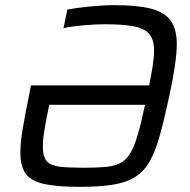

<svg xmlns="http://www.w3.org/2000/svg" viewBox="-20 -716 737 744"><path d="M289 8Q202 8 151.5 -3Q101 -14 80 -42.5Q59 -71 59 -124Q59 -163 68 -217Q77 -271 92 -344L100 -385H558Q567 -429 572 -462.5Q577 -496 577 -521Q577 -563 557.5 -585Q538 -607 496 -614.5Q454 -622 386 -622Q349 -622 304 -618Q259 -614 226 -607L241 -679Q278 -686 329.5 -691Q381 -696 424 -696Q510 -696 563 -683Q616 -670 640.5 -637Q665 -604 665 -546Q665 -509 657.5 -459Q650 -409 636 -344Q617 -255 600 -193.5Q583 -132 561 -92.5Q539 -53 505 -31Q471 -9 418.5 -0.5Q366 8 289 8ZM304 -66Q354 -66 388 -69Q422 -72 445 -83.5Q468 -95 484 -121Q500 -147 513.5 -193Q527 -239 542 -310H171Q159 -254 152.5 -214.5Q146 -175 146 -148Q146 -108 161.5 -91Q177 -74 212 -70Q247 -66 304 -66Z"/></svg>

Font: Saira
Style: Italic
Weight: 400
Italic angle: -12°
Designer: Hector Gatti with collaboration of the Omnibus-Type team
Foundry: Omnibus-Type
Version: Version 1.100; ttfautohint (v1.8.3)